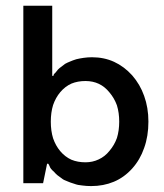

<svg xmlns="http://www.w3.org/2000/svg" viewBox="-20 -625 561 655"><path d="M59.6 0Q77.1 0 127 0Q130.9 -16.6 140.6 -66.4Q141.6 -66.4 144.5 -66.4Q146.5 -64.5 149.4 -57.6Q150.4 -53.7 154.3 -48.8Q158.2 -43.9 164.1 -39.1Q168.9 -33.2 175.8 -27.3Q182.6 -22.5 190.4 -16.6Q197.3 -10.7 209 -6.8Q219.7 -2 233.4 2Q246.1 6.8 260.7 7.8Q275.4 9.8 291 9.8Q333 9.8 368.2 -4.9Q403.3 -19.5 430.7 -49.8Q458 -80.1 471.7 -120.1Q486.3 -160.2 486.3 -210Q486.3 -257.8 471.7 -297.9Q458 -336.9 430.7 -368.2Q403.3 -398.4 369.1 -414.1Q335 -429.7 293.9 -429.7Q279.3 -429.7 265.6 -427.7Q252 -425.8 240.2 -422.9Q227.5 -418.9 218.8 -415Q209 -411.1 202.1 -407.2Q195.3 -402.3 189.5 -397.5Q183.6 -393.6 177.7 -387.7Q172.9 -381.8 169.9 -377.9Q166 -374 165 -373Q163.1 -371.1 163.1 -369.1Q162.1 -367.2 162.1 -366.2Q161.1 -366.2 158.2 -366.2Q158.2 -425.8 158.2 -605.5Q133.8 -605.5 59.6 -605.5Q59.6 -567.4 59.6 -453.1Q59.6 -339.8 59.6 0ZM153.3 -210Q153.3 -241.2 161.1 -266.6Q169.9 -292 185.5 -310.5Q202.1 -330.1 223.6 -339.8Q245.1 -348.6 271.5 -348.6Q296.9 -348.6 317.4 -338.9Q337.9 -329.1 353.5 -309.6Q370.1 -290 378.9 -265.6Q386.7 -240.2 386.7 -210Q386.7 -179.7 378.9 -154.3Q370.1 -129.9 353.5 -110.4Q337.9 -90.8 316.4 -81.1Q295.9 -71.3 271.5 -71.3Q245.1 -71.3 223.6 -80.1Q202.1 -89.8 185.5 -109.4Q169.9 -127.9 161.1 -153.3Q153.3 -178.7 153.3 -210Z"/></svg>

Font: TextaAlt
Style: Bold
Weight: 400
Designer: Daniel Hernandez & Miguel Hernandez
Version: Version 1.005;com.myfonts.easy.latinotype.texta.alt-bold.wfk